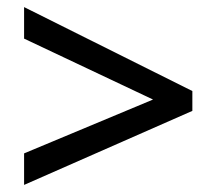

<svg xmlns="http://www.w3.org/2000/svg" viewBox="-20 -633 612 542"><path d="M48 -200V-111L523 -320V-376L48 -613V-524L412 -352Z"/></svg>

Font: Noto Sans Gujarati Medium
Style: Regular
Weight: 500
Designer: Jelle Bosma - Monotype Design Team, Universal Thirst
Foundry: Monotype Imaging Inc.
Version: Version 2.106